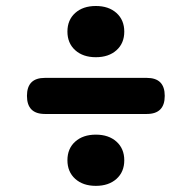

<svg xmlns="http://www.w3.org/2000/svg" viewBox="-20 -651 640 641"><path d="M130.1 -270.5Q99.9 -270.5 85 -285.6Q70 -300.7 70 -330.9Q70 -361.1 85 -376.1Q99.9 -391 130.1 -391H469.9Q500.1 -391 515 -376.1Q530 -361.1 530 -330.9Q530 -300.7 515 -285.6Q500.1 -270.5 469.9 -270.5ZM300 -460Q257.1 -460 231.1 -483.4Q205.1 -506.8 205.1 -545.6Q205.1 -584.4 231.1 -607.7Q257.1 -631 300 -631Q342.9 -631 368.9 -607.6Q394.9 -584.2 394.9 -545.4Q394.9 -506.6 368.9 -483.3Q342.9 -460 300 -460ZM300 -30.5Q257.1 -30.5 231.1 -53.9Q205.1 -77.3 205.1 -116.1Q205.1 -154.9 231.1 -178.2Q257.1 -201.5 300 -201.5Q342.9 -201.5 368.9 -178.1Q394.9 -154.7 394.9 -115.9Q394.9 -77.1 368.9 -53.8Q342.9 -30.5 300 -30.5Z"/></svg>

Font: Maple Mono
Style: Regular
Weight: 400
Monospace: yes
Designer: subframe7536
Version: Version 7.300